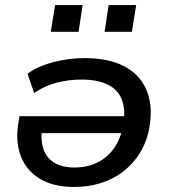

<svg xmlns="http://www.w3.org/2000/svg" viewBox="-20 -731 675 760"><path d="M272 9Q192 9 138.5 -23Q85 -55 63 -111.5Q41 -168 52 -240L57 -271H493L484 -204H123L147 -224Q140 -176 152 -141Q164 -106 195 -87Q226 -68 274 -68Q327 -68 367 -88.5Q407 -109 432.5 -146Q458 -183 466 -231L469 -246Q477 -299 462 -337.5Q447 -376 407 -396Q367 -416 302 -416Q251 -416 203.5 -403.5Q156 -391 115 -363L89 -439Q130 -469 191 -485Q252 -501 315 -501Q408 -501 469 -470Q530 -439 557 -381Q584 -323 574 -244Q565 -169 524.5 -111.5Q484 -54 419.5 -22.5Q355 9 272 9ZM394 -605 410 -711H519L502 -605ZM181 -605 198 -711H307L291 -605Z"/></svg>

Font: Nunito Sans 10pt SemiExpanded SemiBold
Style: Italic
Weight: 600
Width: 6
Italic angle: -9°
Designer: Vernon Adams
Foundry: Vernon Adams
Version: Version 3.101;gftools[0.9.27]